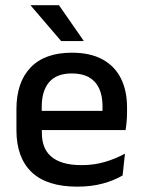

<svg xmlns="http://www.w3.org/2000/svg" viewBox="-20 -704 546 736"><path d="M276.5 11.5Q159.5 11.5 101.2 -44.2Q43 -100 43 -205V-285Q43 -388.5 97.2 -445.2Q151.5 -502 255.5 -502Q326 -502 373 -476.2Q420 -450.5 443.5 -403.5Q467 -356.5 467 -292V-273.5Q467 -256.5 465.5 -239Q464 -221.5 461.5 -205.5H371.5Q372.5 -231.5 372.8 -254.5Q373 -277.5 373 -296.5Q373 -337 360 -365Q347 -393 321 -407.8Q295 -422.5 255.5 -422.5Q197 -422.5 168.5 -389.2Q140 -356 140 -294.5V-248.5L140.5 -237V-193.5Q140.5 -166 148.8 -143.5Q157 -121 175.2 -104.8Q193.5 -88.5 222.5 -79.8Q251.5 -71 293 -71Q340 -71 381.2 -83Q422.5 -95 459 -115L450 -31.5Q417 -12 373.2 -0.2Q329.5 11.5 276.5 11.5ZM95 -205.5V-279H441.5V-205.5ZM206 -684 300.5 -548V-546.5H214.5L98 -682.5V-684Z"/></svg>

Font: Anek Odia Medium
Style: Regular
Weight: 500
Designer: Yesha Goshar & Mahesh Sahu (Odia), Yesha Goshar (Latin)
Foundry: Ek Type
Version: Version 1.003